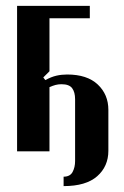

<svg xmlns="http://www.w3.org/2000/svg" viewBox="-20 -515 421 652"><path d="M148 -453V-273L127 -252L134 -243Q154 -254 171.5 -258Q189 -262 208 -262Q276 -262 312 -228Q348 -194 348 -142V-3Q348 50 310 83.5Q272 117 196 117V85Q218 85 226.5 69Q235 53 235 32V-178Q235 -202 225 -215.5Q215 -229 189 -229Q178 -229 168.5 -226.5Q159 -224 148 -219V-1H38V-495H285V-453Z"/></svg>

Font: Moniqa ExtBd Paragraph
Style: Regular
Weight: 800
Designer: Rajesh Rajput
Foundry: Rajesh Rajput
Version: Version 1.000